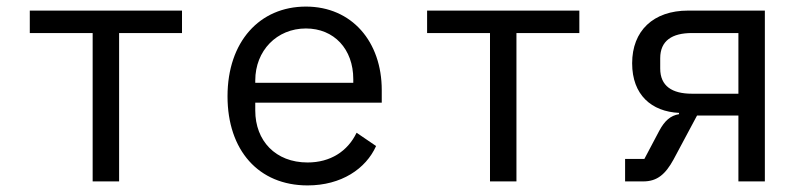

<svg xmlns="http://www.w3.org/2000/svg" viewBox="-20 -548 2441 580"><path d="M259.9 0H339.8V-448.2H529.8V-516H70V-448.2H259.9Z M909.1 12.1C1011 12.1 1085.2 -38 1116.1 -106.9L1057.2 -147C1030.2 -90.9 978 -57.2 909.1 -57.2C812.1 -57.2 751.1 -122.9 751.1 -214.1V-237.9H1133.2V-275.9C1133.2 -421.9 1043 -528.1 904.1 -528.1C764.2 -528.1 667.3 -421.9 667.3 -257.1C667.3 -94.1 761 12.1 909.1 12.1ZM751.1 -297.9V-305C751.1 -394.9 816.1 -462 904.1 -462C989 -462 1047.2 -399.9 1047.2 -308.9V-297.9Z M1460.2 0H1540.1V-448.2H1730.1V-516H1270.2V-448.2H1460.2Z M1868.3 0H1923.3C1965.6 0 1990.4 -22 2014.6 -66.1L2085.6 -198.9H2210.6V0H2290.5V-516H2058.6C1953.5 -516 1889.6 -454.9 1889.6 -356.9C1889.6 -261 1948.5 -210.9 2031.2 -207V-203.1C2005.3 -198.9 1987.6 -182.9 1971.6 -153.1L1926.5 -67.8H1868.3ZM1974.4 -340.9V-372.2C1974.4 -425.1 2010.3 -448.2 2070.3 -448.2H2210.6V-264.9H2070.3C2010.3 -264.9 1974.4 -288 1974.4 -340.9Z"/></svg>

Font: Margiela Mono
Style: Regular
Weight: 400
Designer: Mike Abbink, Paul van der Laan, Pieter van Rosmalen
Foundry: Bold Monday
Version: Version 2.003 2021